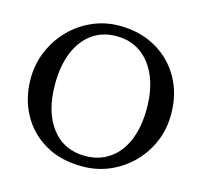

<svg xmlns="http://www.w3.org/2000/svg" viewBox="-102 -797 970 922"><g transform="rotate(15 383.0 -335.5)"><path d="M383 14Q275 14 197 -31.5Q119 -77 77 -155Q35 -233 35 -329Q35 -403 62.5 -467.5Q90 -532 138 -581Q186 -630 249 -657.5Q312 -685 383 -685Q485 -685 563.5 -640.5Q642 -596 686.5 -517.5Q731 -439 731 -338Q731 -263 703.5 -199Q676 -135 627.5 -87Q579 -39 516.5 -12.5Q454 14 383 14ZM383 -38Q452 -38 503.5 -73.5Q555 -109 583 -175.5Q611 -242 611 -334Q611 -425 583 -492Q555 -559 503.5 -596Q452 -633 381 -633Q312 -633 261 -596.5Q210 -560 182.5 -493Q155 -426 155 -334Q155 -197 216 -117.5Q277 -38 383 -38Z"/></g></svg>

Font: Gulzar
Style: Regular
Weight: 400
Designer: Borna Izadpanah, Alice Savoie, Simon Cozens, Fiona Ross
Version: Version 1.000;[7b34f74]; ttfautohint (v1.8.4)